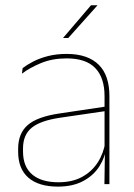

<svg xmlns="http://www.w3.org/2000/svg" viewBox="-20 -700 509 730"><path d="M396 0H377L379 -128L377.5 -131.5V-292V-334.5Q377.5 -404.5 342.2 -441.2Q307 -478 233.5 -478Q179 -478 136 -460.2Q93 -442.5 63.5 -420L66 -441Q81.5 -453 105.2 -465.5Q129 -478 161.2 -486.5Q193.5 -495 233.5 -495Q275 -495 305.5 -484.2Q336 -473.5 356.2 -453Q376.5 -432.5 386.2 -402.8Q396 -373 396 -335ZM200 9.5Q127.5 9.5 88.2 -24.2Q49 -58 49 -123V-134.5Q49 -192.5 85 -224.2Q121 -256 205.5 -268.5L386.5 -295.5L387 -278.5L209 -252.5Q134 -241.5 100.8 -214.5Q67.5 -187.5 67.5 -135.5V-124Q67.5 -66.5 102.2 -36.8Q137 -7 202.5 -7Q254.5 -7 291.8 -27.2Q329 -47.5 351.5 -82.2Q374 -117 380.5 -160.5L390 -142H384Q380 -102.5 358 -67.8Q336 -33 296.5 -11.8Q257 9.5 200 9.5ZM220 -556 326 -680H350V-679L239.5 -555.5H220Z"/></svg>

Font: Anek Devanagari Thin
Style: Regular
Weight: 250
Designer: Kailash Malviya (Devanagari) & Yesha Goshar (Latin)
Foundry: Ek Type
Version: Version 1.003